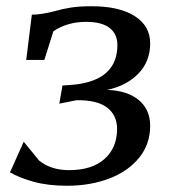

<svg xmlns="http://www.w3.org/2000/svg" viewBox="-20 -587 544 615"><path d="M154 -551Q182 -559 208.5 -563Q235 -567 274 -567Q362 -567 411.5 -535.5Q461 -504 461 -448Q461 -390 423 -351Q385 -312 323 -299Q388 -297 424.5 -266.5Q461 -236 461 -184Q461 -125 425.5 -81.5Q390 -38 329.5 -15Q269 8 195 8Q133 8 87 -5Q41 -18 12 -35L56 -133L105 -73Q143 -42 201 -42Q275 -42 315 -78Q355 -114 355 -174Q355 -218 323 -242.5Q291 -267 225 -266L170 -255L180 -313L219 -316Q356 -331 356 -443Q356 -478 331 -497.5Q306 -517 256 -517Q196 -517 151 -487L122 -395H64L82 -540Q112 -540 154 -551Z"/></svg>

Font: Koeln Type Serif
Style: Italic
Weight: 400
Italic angle: -8°
Designer: Eben Sorkin
Foundry: Eben Sorkin
Version: Version 2.002